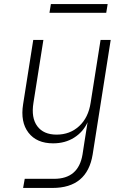

<svg xmlns="http://www.w3.org/2000/svg" viewBox="-20 -747 640 947"><path d="M94 180 102 135H247Q367 135 387 15L397 -50L412 -144Q390 -96 345.5 -68Q301 -40 242 -40Q161 -40 120.5 -92.5Q80 -145 94 -233L144 -550H194L145 -240Q133 -166 164 -124.5Q195 -83 259 -83Q325 -83 370.5 -125Q416 -167 427 -240L476 -550H526L437 15Q410 180 239 180ZM224 -684 231 -727H511L504 -684Z"/></svg>

Font: JetBrains Mono NL Thin
Style: Italic
Weight: 100
Italic angle: -9°
Monospace: yes
Designer: Philipp Nurullin, Konstantin Bulenkov
Foundry: JetBrains
Version: Version 2.305; ttfautohint (v1.8.4.7-5d5b)